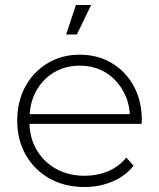

<svg xmlns="http://www.w3.org/2000/svg" viewBox="-20 -745 637 769"><path d="M318 4Q239 4 178.5 -30Q118 -64 83.5 -124Q49 -184 49 -261Q49 -339 81.5 -398.5Q114 -458 171 -492Q228 -526 299 -526Q370 -526 426.5 -493Q483 -460 515.5 -400.5Q548 -341 548 -263Q548 -260 547.5 -256.5Q547 -253 547 -249H98Q100 -191 126 -146Q155 -96 205 -68.5Q255 -41 319 -41Q369 -41 412.5 -59Q456 -77 486 -114L515 -81Q481 -39 429.5 -17.5Q378 4 318 4ZM500 -288Q497 -338 474 -379Q448 -427 403 -454.5Q358 -482 299 -482Q241 -482 195.5 -454.5Q150 -427 124 -379Q102 -338 99 -288ZM245 -607 284 -725H345L288 -607Z"/></svg>

Font: Montserrat Z Light
Style: Regular
Weight: 300
Designer: Julieta Ulanovsky
Foundry: Julieta Ulanovsky
Version: Version 8.000